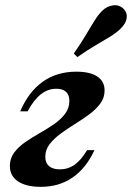

<svg xmlns="http://www.w3.org/2000/svg" viewBox="-20 -703 505 734"><path d="M136.3 11.3Q79.8 11.3 48.8 -9.7Q17.7 -30.6 17.7 -68.5Q17.7 -97.6 34.3 -119.8Q50.8 -141.9 76.6 -159.7Q102.4 -177.4 131.5 -194Q160.5 -210.5 186.3 -228.2Q212.1 -246 228.6 -267.7Q245.2 -289.5 245.2 -317.7Q245.2 -340.3 232.3 -352Q219.4 -363.7 195.2 -363.7Q162.9 -363.7 135.9 -342.3Q108.9 -321 85.5 -277.4H57.3Q89.5 -352.4 143.5 -390.7Q197.6 -429 271.8 -429Q324.2 -429 352 -410.5Q379.8 -391.9 379.8 -357.3Q379.8 -329 363.3 -306.9Q346.8 -284.7 321 -265.7Q295.2 -246.8 266.5 -229Q237.9 -211.3 212.1 -192.3Q186.3 -173.4 169.8 -152Q153.2 -130.6 153.2 -103.2Q153.2 -79.8 167.7 -67.7Q182.3 -55.6 208.9 -55.6Q240.3 -55.6 265.3 -73.4Q290.3 -91.1 312.9 -129H341.1Q308.9 -59.7 257.3 -24.2Q205.6 11.3 136.3 11.3ZM275.8 -484.7 262.1 -498.4Q290.3 -538.7 308.5 -569.8Q326.6 -600.8 341.1 -623.8Q355.6 -646.8 371 -662.1Q389.5 -679.8 412.9 -682.7Q436.3 -685.5 453.2 -668.5Q467.7 -652.4 464.1 -632.3Q460.5 -612.1 439.5 -591.9Q423.4 -576.6 400.4 -562.5Q377.4 -548.4 346.8 -530.6Q316.1 -512.9 275.8 -484.7Z"/></svg>

Font: Playfair 5pt SemiExpanded Light ExtraBold
Style: Italic
Weight: 800
Italic angle: -15.6°
Version: Version 2.001;gftools[0.9.30]